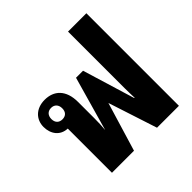

<svg xmlns="http://www.w3.org/2000/svg" viewBox="-188 -928 1103 1103"><g transform="rotate(-45 364.0 -376.0)"><path d="M117 0H296L386 -298L483 0H661V-752H512V-293C512 -267 513 -239 514 -213H511L414 -532H357L263 -201C266 -231 267 -263 267 -293V-425C267 -524 214 -570 140 -570C67 -570 25 -523 25 -464C25 -407 58 -361 117 -359ZM133 -418C106 -418 89 -435 89 -464C89 -493 106 -511 133 -511C160 -511 177 -493 177 -464C177 -434 160 -418 133 -418Z"/></g></svg>

Font: Noto Sans Thai Looped SemiCondensed ExtraBold
Style: Regular
Weight: 800
Width: 4
Designer: Sasikarn Vongin, Ben Mitchell
Foundry: The Fontpad Ltd
Version: Version 1.001